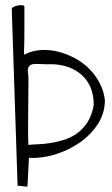

<svg xmlns="http://www.w3.org/2000/svg" viewBox="-20 -616 434 741"><path d="M25.4 -581.1Q25.4 -585.9 33.2 -589.8Q41 -593.8 50.3 -595.2Q59.6 -596.7 66.9 -595.7Q74.2 -594.7 74.2 -589.8Q74.2 -538.1 74.2 -504.4Q74.2 -470.7 73.7 -450.2Q73.2 -429.7 72.8 -419.9Q72.3 -410.2 73.2 -407.2Q74.2 -404.3 75.7 -405.3Q77.1 -406.2 80.1 -408.2Q106.4 -420.9 139.2 -422.9Q171.9 -424.8 204.6 -416.5Q237.3 -408.2 268.6 -391.6Q299.8 -375 324.2 -350.6Q348.6 -326.2 364.7 -295.4Q380.9 -264.6 384.8 -229.5Q384.8 -178.7 356.9 -136.2Q329.1 -93.8 285.2 -64Q241.2 -34.2 189.5 -19Q137.7 -3.9 91.8 -6.8L85.9 104.5L47.9 100.6ZM175.8 -368.2Q156.2 -367.2 138.7 -368.7Q121.1 -370.1 108.9 -368.7Q96.7 -367.2 90.8 -358.4Q85 -349.6 88.9 -329.1Q89.8 -319.3 89.8 -297.9Q89.8 -276.4 89.4 -249.5Q88.9 -222.7 88.9 -192.9Q88.9 -163.1 88.4 -136.2Q87.9 -109.4 88.4 -87.9Q88.9 -66.4 89.8 -56.6Q102.5 -58.6 124 -59.1Q145.5 -59.6 171.4 -63.5Q197.3 -67.4 225.1 -75.7Q252.9 -84 276.4 -100.6Q299.8 -117.2 317.4 -144Q335 -170.9 341.8 -211.9Q341.8 -250 329.1 -279.3Q316.4 -308.6 293.9 -328.1Q271.5 -347.7 241.2 -357.9Q210.9 -368.2 175.8 -368.2Z"/></svg>

Font: Annie Use Your Telescope
Style: Regular
Weight: 400
Designer: Kimberly Geswein
Foundry: Kimberly Geswein
Version: Version 1.002 2001